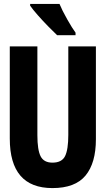

<svg xmlns="http://www.w3.org/2000/svg" viewBox="-20 -951 540 981"><path d="M248 10Q364 10 417 -54Q470 -118 470 -240V-714H329V-262Q329 -187 312.5 -153.5Q296 -120 248 -120Q204 -120 187.5 -152.5Q171 -185 171 -260V-714H30V-243Q30 10 248 10ZM272 -771H366V-784Q349 -807 323 -853Q297 -899 284 -931H134V-922Q147 -903 173 -873.5Q199 -844 227 -815.5Q255 -787 272 -771Z"/></svg>

Font: Noto Sans Mono Condensed Extra
Style: Regular
Weight: 800
Width: 3
Designer: Monotype Design Team
Foundry: Monotype Imaging Inc.
Version: Version 1.900